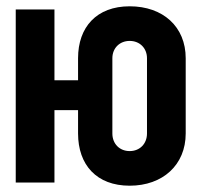

<svg xmlns="http://www.w3.org/2000/svg" viewBox="-20 -580 640 610"><path d="M392 10C497 10 570 -56 570 -156V-395C570 -495 498 -560 392 -560C287 -560 228 -494 228 -395V-325H153V-550H30V0H153V-230H228V-156C228 -56 287 10 392 10ZM392 -100C360 -100 337 -123 337 -156V-395C337 -427 360 -450 392 -450C424 -450 447 -427 447 -395V-156C447 -123 424 -100 392 -100Z"/></svg>

Font: Tekne LDO ExtraBold
Style: Regular
Weight: 800
Monospace: yes
Designer: Alessio Laiso, Mario Rullo, Paolo Rosset
Foundry: Alessio Laiso
Version: Version 1.000;hotconv 1.0.109;makeotfexe 2.5.65596